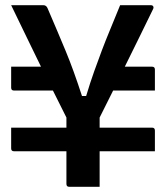

<svg xmlns="http://www.w3.org/2000/svg" viewBox="-20 -720 640 740"><path d="M364 -267V-228H566Q577 -228 577 -217V-137H364V0H247Q236 0 236 -11V-137H34Q23 -137 23 -148V-228H236V-267Q226 -287 213 -313Q200 -339 184 -371H34Q23 -371 23 -382V-463H138Q113 -514 84 -574Q55 -634 23 -700H147Q158 -700 163 -689Q184 -640 201 -600Q218 -560 233.5 -522.5Q249 -485 264 -443.5Q279 -402 296 -350H312Q328 -403 343 -445Q358 -487 372.5 -525.5Q387 -564 404.5 -606Q422 -648 443 -700H561Q568 -700 570.5 -695.5Q573 -691 570 -685Q543 -630 516 -574.5Q489 -519 461 -463H566Q577 -463 577 -452V-371H416Q403 -345 390 -319Q377 -293 364 -267Z"/></svg>

Font: Recursive Mn Lnr St SmB
Style: Regular
Weight: 600
Monospace: yes
Version: Version 1.079;hotconv 1.0.112;makeotfexe 2.5.65598; ttfautoh